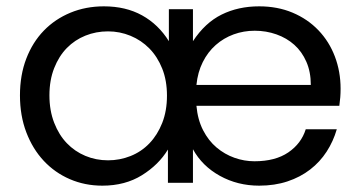

<svg xmlns="http://www.w3.org/2000/svg" viewBox="-20 -577 1137 606"><path d="M784 -480Q749 -480 717.5 -468.5Q686 -457 661 -435Q636 -413 620 -381Q604 -349 600 -309H961Q961 -350 947 -382Q933 -414 909 -435.5Q885 -457 852.5 -468.5Q820 -480 784 -480ZM1043 -169Q1032 -131 1011 -98.5Q990 -66 959 -42Q928 -18 887.5 -4.5Q847 9 798 9Q730 9 674 -22Q618 -53 589 -106V0H510V-105Q481 -57 428 -24Q375 9 303 9Q248 9 200.5 -11.5Q153 -32 118 -69.5Q83 -107 63 -159.5Q43 -212 43 -276Q43 -340 63 -392Q83 -444 118.5 -480.5Q154 -517 202.5 -537Q251 -557 308 -557Q377 -557 428.5 -528.5Q480 -500 513 -447V-548H589V-447Q627 -505 679.5 -531Q732 -557 798 -557Q856 -557 903.5 -537Q951 -517 985 -481.5Q1019 -446 1037 -398.5Q1055 -351 1055 -297Q1055 -283 1054 -270Q1053 -257 1051 -243H600Q604 -199 621 -166Q638 -133 663.5 -111.5Q689 -90 720 -79Q751 -68 783 -68Q849 -68 890 -96Q931 -124 945 -169ZM136 -276Q136 -228 151 -189.5Q166 -151 191 -125Q216 -99 249.5 -85Q283 -71 321 -71Q358 -71 392 -84.5Q426 -98 451.5 -124.5Q477 -151 492 -189Q507 -227 507 -275Q507 -323 492 -360.5Q477 -398 451.5 -424Q426 -450 392 -464Q358 -478 321 -478Q283 -478 249.5 -464.5Q216 -451 191 -425.5Q166 -400 151 -362Q136 -324 136 -276Z"/></svg>

Font: Poppins
Style: Regular
Weight: 400
Designer: Ninad Kale (Devanagari), Jonny Pinhorn (Latin)
Foundry: Indian Type Foundry
Version: Version 3.002 2017